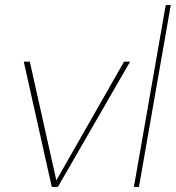

<svg xmlns="http://www.w3.org/2000/svg" viewBox="-20 -740 696 760"><path d="M185 0 74 -496H98L203 -26L471 -496H495L209 0Z M510 0 636 -720H656L530 0Z"/></svg>

Font: DM Sans 24pt Thin
Style: Italic
Weight: 250
Italic angle: -10°
Designer: Colophon Foundry, Jonny Pinhorn
Foundry: Colophon Foundry
Version: Version 4.004;gftools[0.9.30]